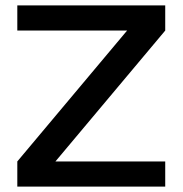

<svg xmlns="http://www.w3.org/2000/svg" viewBox="-20 -690 675 710"><path d="M591 -670H44V-577H450L44 -93V0H591V-93H185L591 -577Z"/></svg>

Font: LT Wave Text Medium
Style: Regular
Weight: 500
Designer: Daniel Lyons
Version: Version 2.5 (Glyphs App)